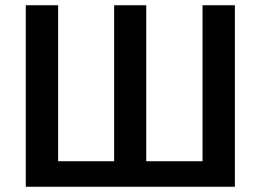

<svg xmlns="http://www.w3.org/2000/svg" viewBox="-20 -710 991 730"><path d="M873 -690V0H78V-690H201V-97H414V-690H536V-97H750V-690Z"/></svg>

Font: Exo 2.0 Semi Bold
Style: Regular
Weight: 600
Designer: Natanael Gama
Version: Version 1.001;PS 001.001;hotconv 1.0.70;makeotf.lib2.5.58329